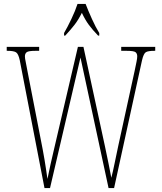

<svg xmlns="http://www.w3.org/2000/svg" viewBox="-20 -951 818 971"><path d="M80 -646Q73 -679 61 -686.5Q49 -694 17 -694H14V-714H178V-694H161Q124 -694 115 -687Q106 -680 106 -666Q106 -656 110 -638Q114 -620 119 -591L196 -195Q202 -164 205.5 -141.5Q209 -119 212.5 -97Q216 -75 220 -46Q228 -87 235.5 -119.5Q243 -152 252 -191L374 -714H402L511 -210Q521 -164 528.5 -126Q536 -88 543 -52Q551 -82 560 -127Q569 -172 578 -213L661 -593Q667 -622 670.5 -639Q674 -656 674 -666Q674 -680 665.5 -687Q657 -694 619 -694H593V-714H765V-694H762Q729 -694 717.5 -687Q706 -680 698 -645L557 0H529L387 -660L233 0H205ZM304 -784Q321 -813 341 -855Q361 -897 372 -931H413Q426 -897 445 -855Q464 -813 482 -784V-771H476Q448 -800 429.5 -825Q411 -850 394 -886Q376 -850 356.5 -825Q337 -800 310 -771H304Z"/></svg>

Font: Noto Serif Khmer ExtraCondensed Thin
Style: Regular
Weight: 100
Width: 2
Designer: Danh Hong and the Monotype Design Team
Foundry: Monotype Imaging Inc.
Version: Version 2.004; ttfautohint (v1.8.4.7-5d5b)